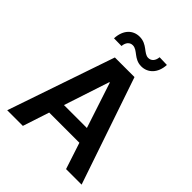

<svg xmlns="http://www.w3.org/2000/svg" viewBox="-252 -1083 1232 1232"><g transform="rotate(45 363.5 -467.5)"><path d="M168 0 227 -180H501L560 0H701L453 -728H275L26 0ZM184 -811 253 -810C256 -844 274 -865 301 -865C346 -865 367 -807 435 -807C493 -807 541 -851 545 -930L477 -932C474 -898 456 -877 428 -877C387 -877 363 -935 294 -935C234 -935 188 -892 184 -811ZM260 -281 362 -591H366L468 -281Z"/></g></svg>

Font: Wafeq Semi Bold
Style: Regular
Weight: 600
Designer: Rasmus Andersson & Azza Alameddine
Foundry: Google & TypeTogether
Version: Version 3.000;January 28, 2025;FontCreator 15.0.0.3014 64-bi